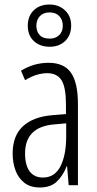

<svg xmlns="http://www.w3.org/2000/svg" viewBox="-20 -820 431 850"><path d="M195 -542Q264 -542 294.5 -497.5Q325 -453 325 -360V0H284L277 -84H275Q260 -44 232.5 -17Q205 10 156 10Q114 10 87.5 -11Q61 -32 48.5 -66Q36 -100 36 -140Q36 -219 81.5 -261Q127 -303 211 -310L272 -315V-358Q272 -433 252.5 -464.5Q233 -496 189 -496Q168 -496 143.5 -489Q119 -482 91 -465L73 -507Q130 -542 195 -542ZM217 -269Q91 -257 91 -141Q91 -88 111.5 -61Q132 -34 170 -34Q222 -34 247.5 -83.5Q273 -133 273 -216V-274ZM200 -613Q157 -613 130 -638Q103 -663 103 -706Q103 -749 129.5 -774.5Q156 -800 199 -800Q240 -800 267.5 -774.5Q295 -749 295 -707Q295 -664 268.5 -638.5Q242 -613 200 -613ZM200 -649Q226 -649 242 -664.5Q258 -680 258 -706Q258 -732 242.5 -748.5Q227 -765 199 -765Q172 -765 156.5 -748.5Q141 -732 141 -706Q141 -681 155.5 -665Q170 -649 200 -649Z"/></svg>

Font: Noto Sans Hebrew ExtraCondensed Light
Style: Regular
Weight: 300
Width: 2
Designer: Monotype Design Team
Foundry: Monotype Imaging Inc.
Version: Version 2.004; ttfautohint (v1.8.4.7-5d5b)